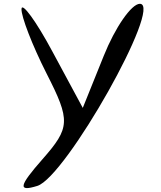

<svg xmlns="http://www.w3.org/2000/svg" viewBox="-20 -691 848 1009"><path d="M93 -644C91 -605 149 -454 225 -304C351 -57 349 -20 203 146C79 287 73 318 176 286C326 240 839 -671 715 -671C671 -671 585 -547 525 -397L415 -124L256 -419C171 -578 95 -682 93 -644Z"/></svg>

Font: Venom Sans
Style: Regular
Weight: 400
Version: Version 1.001